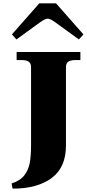

<svg xmlns="http://www.w3.org/2000/svg" viewBox="-20 -1010 517 1144"><path d="M51 -805 214 -990H314L477 -805L450 -775L308 -878Q278 -899 264 -899Q250 -899 220 -878L78 -775ZM49 83Q100 67 125 34.5Q150 2 157.5 -40.5Q165 -83 165 -146V-612Q165 -652 111 -652H79V-700H459V-652H427Q373 -652 373 -612V-143Q373 -12 287.5 51Q202 114 55 114Z"/></svg>

Font: Taviraj Black
Style: Regular
Weight: 900
Designer: Katatrad Team
Foundry: CadsonDemak
Version: Version 1.001